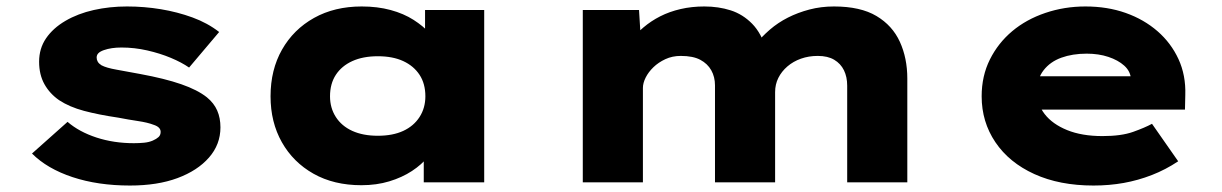

<svg xmlns="http://www.w3.org/2000/svg" viewBox="-20 -564 3781 594"><path d="M382 10Q283 10 204.5 -16Q126 -42 79 -89L189 -187Q225 -156 278.5 -138.5Q332 -121 394 -121Q411 -121 426 -122.5Q441 -124 452.5 -129Q464 -134 470.5 -140Q477 -146 477 -156Q477 -171 455 -178Q437 -185 407 -189.5Q377 -194 346 -200Q285 -209 240 -221Q195 -233 163 -254Q134 -274 117.5 -303.5Q101 -333 101 -373Q101 -414 122.5 -445.5Q144 -477 182.5 -499.5Q221 -522 270 -533Q319 -544 373 -544Q426 -544 477.5 -535.5Q529 -527 575.5 -510Q622 -493 658 -465L565 -355Q542 -371 508.5 -385Q475 -399 435.5 -408Q396 -417 356 -417Q340 -417 326.5 -415Q313 -413 301.5 -409Q290 -405 284.5 -399.5Q279 -394 279 -386Q279 -379 282.5 -373Q286 -367 294 -362Q309 -354 340.5 -348.5Q372 -343 414 -335Q490 -321 540.5 -303.5Q591 -286 620 -263Q642 -245 652 -222Q662 -199 662 -170Q662 -117 626.5 -76.5Q591 -36 529 -13Q467 10 382 10Z M1098 9Q1013 9 950 -26.5Q887 -62 852 -124Q817 -186 817 -266Q817 -348 852.5 -410.5Q888 -473 951.5 -508.5Q1015 -544 1099 -544Q1148 -544 1188.5 -533Q1229 -522 1259.5 -502.5Q1290 -483 1310 -460.5Q1330 -438 1338 -416L1295 -412V-533H1478V0H1291V-143L1330 -131Q1325 -105 1305 -80Q1285 -55 1254.5 -35Q1224 -15 1184.5 -3Q1145 9 1098 9ZM1149 -144Q1195 -144 1227.5 -159Q1260 -174 1278 -202Q1296 -230 1296 -266Q1296 -305 1278 -332.5Q1260 -360 1227.5 -375Q1195 -390 1149 -390Q1103 -390 1070 -375Q1037 -360 1019 -332.5Q1001 -305 1001 -266Q1001 -230 1019 -202Q1037 -174 1070 -159Q1103 -144 1149 -144Z M1783 0V-533H1957L1964 -419L1928 -436Q1947 -459 1970.5 -479Q1994 -499 2022.5 -513.5Q2051 -528 2085.5 -536Q2120 -544 2159 -544Q2203 -544 2240.5 -532Q2278 -520 2307 -490.5Q2336 -461 2351 -409L2309 -413L2318 -427Q2337 -451 2362 -472.5Q2387 -494 2417.5 -509.5Q2448 -525 2484 -534.5Q2520 -544 2560 -544Q2642 -544 2691.5 -514.5Q2741 -485 2764 -434.5Q2787 -384 2787 -321V0H2601V-299Q2601 -326 2591 -346.5Q2581 -367 2561 -379Q2541 -391 2510 -391Q2482 -391 2458 -382.5Q2434 -374 2416 -358.5Q2398 -343 2388 -323Q2378 -303 2378 -279V0H2192V-300Q2192 -326 2180.5 -346.5Q2169 -367 2146.5 -379Q2124 -391 2086 -391Q2060 -391 2038.5 -381Q2017 -371 2001.5 -356Q1986 -341 1977.5 -324Q1969 -307 1969 -292V0Z M3363 10Q3258 10 3180 -25.5Q3102 -61 3059.5 -124Q3017 -187 3017 -266Q3017 -329 3042.5 -380Q3068 -431 3111.5 -467.5Q3155 -504 3214 -524Q3273 -544 3338 -544Q3406 -544 3462.5 -524Q3519 -504 3561 -467.5Q3603 -431 3626 -381Q3649 -331 3647 -270L3646 -225H3136L3113 -328H3497L3479 -301V-320Q3477 -344 3458 -361Q3439 -378 3409 -388Q3379 -398 3342 -398Q3298 -398 3263.5 -385.5Q3229 -373 3208.5 -346.5Q3188 -320 3188 -281Q3188 -242 3212 -211Q3236 -180 3281.5 -161.5Q3327 -143 3391 -143Q3449 -143 3485.5 -156Q3522 -169 3544 -181L3625 -65Q3586 -39 3543.5 -22.5Q3501 -6 3456.5 2Q3412 10 3363 10Z"/></svg>

Font: Lexend Mega ExtraBold
Style: Regular
Weight: 800
Designer: Bonnie Shaver-Troup, Thomas Jockin
Foundry: Lexend
Version: Version 1.007